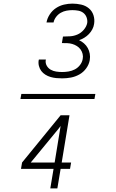

<svg xmlns="http://www.w3.org/2000/svg" viewBox="-20 -873 640 1061"><path d="M324 -440Q307 -440 291 -441.5Q275 -443 259.5 -447.5Q244 -452 230.5 -460.5Q217 -469 208 -481Q199 -493 195 -509Q191 -525 194 -541Q194 -542 194.5 -542.5Q195 -543 195 -544H234Q234 -544 233.5 -543.5Q233 -543 233 -542Q230 -525 238 -510.5Q246 -496 260 -488Q274 -480 290.5 -477.5Q307 -475 324 -475Q341 -475 359 -478Q377 -481 393.5 -489.5Q410 -498 422 -513.5Q434 -529 437 -547Q440 -561 436.5 -575Q433 -589 425 -600Q417 -611 405 -618.5Q393 -626 379.5 -630Q366 -634 351.5 -634.5Q337 -635 322 -635L328 -671Q348 -671 368.5 -672.5Q389 -674 408.5 -682.5Q428 -691 443 -708.5Q458 -726 462 -746Q464 -762 458.5 -777Q453 -792 441 -801.5Q429 -811 413 -814Q397 -817 380 -817Q364 -817 347.5 -814Q331 -811 316 -802.5Q301 -794 290 -779.5Q279 -765 276 -749Q276 -749 276 -749Q276 -749 276 -749H237Q237 -749 237 -749Q237 -749 237 -749Q241 -772 255 -793.5Q269 -815 289.5 -828.5Q310 -842 333.5 -847.5Q357 -853 380 -853Q405 -853 429 -847.5Q453 -842 471 -827Q489 -812 496.5 -789Q504 -766 500 -741Q498 -726 490.5 -711.5Q483 -697 471.5 -685Q460 -673 446 -664.5Q432 -656 417 -651Q432 -644 444.5 -633Q457 -622 465 -607.5Q473 -593 476 -576Q479 -559 476 -541Q472 -517 456.5 -495.5Q441 -474 418.5 -461.5Q396 -449 372 -444.5Q348 -440 324 -440ZM93 -326 98 -354H507L502 -326ZM258 168 276 60H96L102 25L315 -236H364L321 25H373L367 60H315L297 168ZM150 25H282L315 -177L303 -161Z"/></svg>

Font: Iosevka SS04 XLt Ex Obl
Style: Regular
Weight: 200
Width: 7
Italic angle: -9°
Monospace: yes
Designer: Belleve Invis
Foundry: Belleve Invis
Version: Version 19.0.0; ttfautohint (v1.8.4)